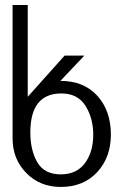

<svg xmlns="http://www.w3.org/2000/svg" viewBox="-20 -740 489 760"><path d="M349.1 -207Q349.1 -272.5 317.9 -321.8Q287.1 -370.1 223.1 -370.1Q100.1 -370.1 100.1 -215.8Q100.1 -145.5 127.4 -98.1Q155.3 -49.8 220.2 -49.8Q284.2 -49.8 316.9 -95.2Q349.1 -139.6 349.1 -207ZM418.9 -207Q418.9 -117.2 364.7 -58.6Q310.5 0 220.2 0Q138.2 0 84 -55.2Q29.8 -110.4 29.8 -191.9V-720.2H89.8V-356.9L235.8 -520H314L219.2 -419.9Q312 -419.9 365.7 -360.4Q418.9 -301.3 418.9 -207Z"/></svg>

Font: Miedinger*
Style: Book
Weight: 400
Version: Version 001.000